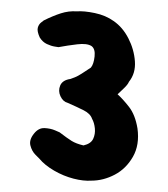

<svg xmlns="http://www.w3.org/2000/svg" viewBox="-20 -662 295 338"><path d="M141 -344Q127 -343 109.5 -347.5Q92 -352 75.5 -361.5Q59 -371 49 -383Q49 -383 42.5 -389.5Q36 -396 33.5 -406Q31 -416 40 -427Q48 -437 58.5 -436.5Q69 -436 77 -432.5Q85 -429 85 -429Q98 -419 106 -414Q114 -409 127 -406Q140 -409 144 -417.5Q148 -426 147 -436Q146 -446 142 -453Q139 -462 127 -468Q115 -474 99 -481Q91 -483 86.5 -492.5Q82 -502 86 -511.5Q90 -521 104 -523Q107 -524 112 -526Q117 -528 124 -532.5Q131 -537 140 -543Q145 -549 146.5 -562.5Q148 -576 141 -581Q133 -586 116 -584Q99 -582 83 -579Q83 -579 76.5 -580Q70 -581 62.5 -584.5Q55 -588 50 -596Q45 -607 46.5 -613Q48 -619 52.5 -622.5Q57 -626 57 -626Q73 -634 87 -638.5Q101 -643 115 -642Q128 -643 147 -639Q166 -635 180 -625Q196 -614 206 -594.5Q216 -575 217.5 -554Q219 -533 207 -518Q205 -513 197.5 -506Q190 -499 187 -496Q196 -488 207 -474Q218 -460 222 -436Q226 -407 214 -386Q202 -365 182 -354.5Q162 -344 141 -344Z"/></svg>

Font: Sour Gummy Black ExtraBold
Style: Regular
Weight: 800
Version: Version 1.000